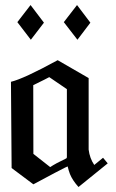

<svg xmlns="http://www.w3.org/2000/svg" viewBox="-20 -712 457 757"><path d="M404.7 -67.9 289.5 25.3Q265.8 -1.1 255.8 -25.8Q250.5 -39.5 246.8 -55.8L236.3 -51.1Q217.4 -42.1 111.6 14.7L25.8 -49.5L23.2 -389.5Q72.6 -401.1 207.4 -474.7L329.5 -404.2V-122.1Q333.7 -87.9 351.6 -61.6L386.3 -90ZM243.7 -90.5V-360.5L174.2 -407.9Q166.3 -403.2 111.1 -376.3L111.6 -105.3L177.9 -53.2Q198.9 -67.4 242.1 -87.9V-89.5ZM336.3 -622.6 285.3 -555.3 231.6 -624.7 283.7 -692.1ZM153.2 -622.6 101.6 -555.3 48.4 -624.7 100.5 -692.1Z"/></svg>

Font: MM Bagan
Style: Regular
Weight: 400
Designer: Khon Soe Zaw Thu
Version: Version 1.00 July 10, 2016, initial release